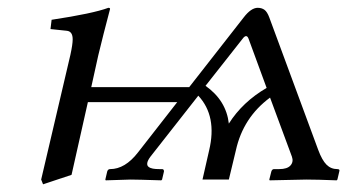

<svg xmlns="http://www.w3.org/2000/svg" viewBox="-20 -462 898 494"><path d="M603 -360.8 508.8 -241.2Q562 -203.6 568.8 -144Q604 -199.7 666 -235.8L620.1 -360.8Q614.7 -377.4 603 -360.8ZM436 -199.2H206.1L164.1 -12.2L90.8 12.2L85.9 0L161.1 -320.8Q167 -347.7 167 -360.8Q167 -381.3 151.9 -382.8L109.9 -387.2L112.8 -411.1Q219.2 -427.2 258.8 -441.9Q263.2 -441.9 263.2 -439Q245.1 -370.6 232.9 -319.8L214.8 -237.8H466.8L606.9 -417Q626 -441.9 643.1 -441.9Q653.3 -441.9 660.4 -436.8Q667.5 -431.6 672.9 -417L798.8 -76.2Q808.6 -49.8 820.1 -38.3Q831.5 -26.9 848.1 -26.9Q855 -26.9 853 -21L848.1 0L846.2 2Q795.9 0 768.1 0L673.8 2L672.9 0L678.2 -21Q680.2 -26.9 685.1 -26.9H698.2Q719.2 -26.9 727.5 -36.4Q735.8 -45.9 731 -59.1L674.8 -210.9Q605.5 -159.7 586.9 -75.2L568.8 0H501L518.1 -75.2Q539.1 -163.1 490.2 -215.8L367.2 -59.1Q359.9 -49.3 358.9 -42.7Q357.9 -36.1 362.3 -32.7Q366.7 -29.3 373.5 -28.1Q380.4 -26.9 390.1 -26.9H397Q401.9 -26.9 401.9 -21L397 0L395 2Q333 0 315.9 0L252 2L251 0L255.9 -21Q257.8 -26.9 263.2 -26.9Q301.8 -26.9 335 -69.8Z"/></svg>

Font: Common Serif News
Style: Italic
Weight: 450
Italic angle: -12°
Designer: Philipp H. Poll, Khaled Hosny
Foundry: Stefan Peev, Context Ltd.
Version: Version 1.026